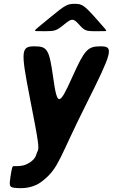

<svg xmlns="http://www.w3.org/2000/svg" viewBox="-20 -770 589 1003"><path d="M35 151C28 199 28 207 54 211C64 212 75 213 87 213C137 213 175 198 205 173C289 106 291 51 430 -225C568 -500 575 -528 507 -528C438 -528 423 -513 356 -364C289 -215 279 -215 258 -364C237 -513 228 -528 159 -528C90 -528 88 -504 135 -264C182 -23 186 3 176 21C166 39 172 58 127 84C110 94 90 98 64 98H54C44 97 43 102 35 151ZM474 -682C418 -744 407 -750 370 -750C333 -750 321 -744 247 -683C171 -621 164 -615 163 -611C162 -607 167 -607 217 -607C267 -607 276 -610 316 -643C356 -675 362 -675 392 -643C421 -610 428 -607 479 -607C530 -607 535 -607 535 -610C535 -613 530 -619 474 -682Z"/></svg>

Font: Asimov Print
Style: AIt
Weight: 500
Designer: Google
Version: Version 2.000980: 2014